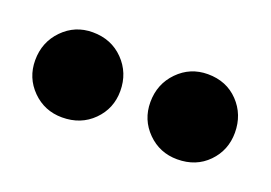

<svg xmlns="http://www.w3.org/2000/svg" viewBox="-40 -854 449 318"><g transform="rotate(20 184.5 -695.0)"><path d="M82 -620Q51 -620 29.5 -641.5Q8 -663 8 -694Q8 -726 29.5 -748Q51 -770 82 -770Q115 -770 136.5 -748Q158 -726 158 -694Q158 -663 136.5 -641.5Q115 -620 82 -620ZM285 -620Q254 -620 232.5 -641.5Q211 -663 211 -694Q211 -726 232.5 -748Q254 -770 285 -770Q318 -770 339 -748Q360 -726 360 -694Q360 -663 339 -641.5Q318 -620 285 -620Z"/></g></svg>

Font: Albert Sans Black
Style: Regular
Weight: 900
Designer: Andreas Rasmussen
Foundry: a.Foundry
Version: Version 1.025